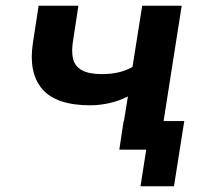

<svg xmlns="http://www.w3.org/2000/svg" viewBox="-20 -523 736 671"><path d="M471 128 491 0H397L412 -100H624L588 128ZM397 0 427 -186Q396 -170 361.5 -162.5Q327 -155 296 -155Q176 -155 127.5 -212Q79 -269 95 -373L115 -503H254L236 -385Q229 -346 235 -319Q241 -292 265.5 -278Q290 -264 337 -264Q367 -264 393.5 -270Q420 -276 443 -289L477 -503H615L536 0Z"/></svg>

Font: Nunito Sans 6pt
Style: Bold Italic
Weight: 700
Italic angle: -9°
Version: Version 3.101;gftools[0.9.27]